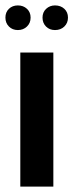

<svg xmlns="http://www.w3.org/2000/svg" viewBox="-30 -689 271 709"><path d="M167 -495V0H45V-495ZM-10 -624Q-10 -644 3 -656.5Q16 -669 36 -669Q56 -669 69.5 -656.5Q83 -644 83 -624Q83 -604 69.5 -591Q56 -578 36 -578Q16 -578 3 -591Q-10 -604 -10 -624ZM127 -624Q127 -644 140.5 -656.5Q154 -669 173 -669Q194 -669 207.5 -656.5Q221 -644 221 -624Q221 -604 207.5 -591Q194 -578 173 -578Q153 -578 140 -591Q127 -604 127 -624Z"/></svg>

Font: Moniqa Black Heading
Style: Regular
Weight: 900
Designer: Rajesh Rajput
Foundry: Rajesh Rajput
Version: Version 1.000